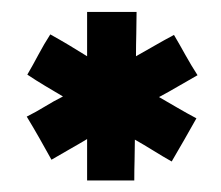

<svg xmlns="http://www.w3.org/2000/svg" viewBox="-20 -740 375 326"><path d="M127.9 -503.9Q113.3 -495.1 97.7 -486.3Q82 -477.5 67.4 -468.8Q57.6 -486.3 46.9 -505.4Q36.1 -524.4 25.4 -542Q41 -549.8 56.2 -559.1Q71.3 -568.4 86.9 -576.2Q72.3 -585 56.6 -594.2Q41 -603.5 26.4 -613.3Q36.1 -629.9 45.4 -647.5Q54.7 -665 65.4 -681.6Q81.1 -672.9 96.7 -663.6Q112.3 -654.3 127.9 -644.5V-719.7H211.9Q211.9 -701.2 211.4 -682.6Q210.9 -664.1 210.9 -644.5Q226.6 -653.3 242.7 -662.6Q258.8 -671.9 275.4 -680.7Q285.2 -664.1 294.9 -646.5Q304.7 -628.9 315.4 -612.3Q299.8 -603.5 283.2 -593.8Q266.6 -584 250 -575.2Q265.6 -566.4 281.2 -557.1Q296.9 -547.9 313.5 -539.1Q303.7 -521.5 293 -502.9Q282.2 -484.4 271.5 -465.8Q255.9 -474.6 240.2 -484.4Q224.6 -494.1 209 -502.9Q209 -486.3 208.5 -468.8Q208 -451.2 208 -433.6H127.9Z"/></svg>

Font: Josefin Sans CFJ
Style: Bold
Weight: 700
Designer: Santiago Orozco
Foundry: Typemade
Version: Version 2.001